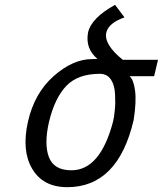

<svg xmlns="http://www.w3.org/2000/svg" viewBox="-20 -768 675 796"><path d="M449 -265Q453 -281 456 -312Q459 -337 457 -377Q455 -416 440 -438Q424 -462 394 -462Q303 -462 255 -412Q207 -362 183 -262Q162 -170 183 -116Q204 -62 276 -62Q396 -62 449 -265ZM517 -452Q534 -438 540 -392Q546 -346 534 -270Q469 8 259 8Q158 8 113 -69Q69 -144 96 -264Q123 -382 202 -452Q282 -523 362 -523L384 -524Q333 -566 345 -633Q358 -693 457 -748L496 -696Q431 -673 421 -634Q409 -585 489 -520H635L619 -452Z"/></svg>

Font: Miedinger
Style: Italic
Weight: 400
Italic angle: -13°
Version: Version 001.000